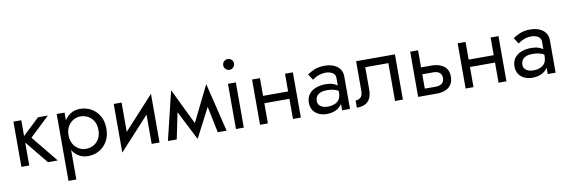

<svg xmlns="http://www.w3.org/2000/svg" viewBox="-61 -1204 5685 1923"><g transform="rotate(-10 2781.5 -242.5)"><path d="M420 -460 220 -270 440 0H340L150 -233V0H70V-460H150V-299L320 -460Z M510 220V-460H590V-381Q612 -418 647 -441Q690 -470 747 -470Q810 -470 861.5 -441Q913 -412 944 -358.5Q975 -305 975 -230Q975 -156 944 -102Q913 -48 861.5 -19Q810 10 747 10Q690 10 647 -19Q612 -42 590 -80V220ZM894 -230Q894 -283 872.5 -320Q851 -357 815.5 -376Q780 -395 737 -395Q702 -395 668 -376Q634 -357 612 -320Q590 -283 590 -230Q590 -177 612 -140Q634 -103 668 -84Q702 -65 737 -65Q780 -65 815.5 -84Q851 -103 872.5 -140Q894 -177 894 -230Z M1475 0H1395V-298L1090 35V-460H1170V-162L1475 -495Z M1705 -267 1650 0H1560L1680 -495L1857 -130L2037 -495L2157 0H2067L2012 -268L1857 31Z M2237 -650Q2237 -673 2253.5 -689Q2270 -705 2292 -705Q2315 -705 2331 -689Q2347 -673 2347 -650Q2347 -628 2331 -611.5Q2315 -595 2292 -595Q2270 -595 2253.5 -611.5Q2237 -628 2237 -650ZM2332 -460V0H2252V-460Z M2577 -460V-280H2832V-460H2912V0H2832V-205H2577V0H2497V-460Z M3059 -413Q3085 -432 3129 -451Q3173 -470 3235 -470Q3288 -470 3327.5 -453.5Q3367 -437 3389.5 -406Q3412 -375 3412 -330V0H3332V-66Q3329 -60 3325 -55Q3301 -23 3262 -6.5Q3223 10 3175 10Q3132 10 3096 -6Q3060 -22 3038.5 -53.5Q3017 -85 3017 -132Q3017 -181 3041 -215Q3065 -249 3109 -267.5Q3153 -286 3213 -286Q3257 -286 3289 -275Q3315 -265 3332 -253V-330Q3332 -365 3302.5 -382.5Q3273 -400 3235 -400Q3202 -400 3175 -391.5Q3148 -383 3128.5 -371.5Q3109 -360 3098 -352ZM3098 -135Q3098 -111 3111 -94.5Q3124 -78 3146 -69.5Q3168 -61 3195 -61Q3235 -61 3266 -73Q3297 -85 3314.5 -111Q3332 -137 3332 -180V-198Q3314 -208 3296 -214Q3261 -225 3217 -225Q3177 -225 3150.5 -214Q3124 -203 3111 -183Q3098 -163 3098 -135Z M3950 0H3870V-385H3635V-160Q3635 -106 3618.5 -70.5Q3602 -35 3568 -17.5Q3534 0 3482 0V-73Q3512 -73 3533.5 -92Q3555 -111 3555 -160V-460H3950Z M4185 -460V-286H4295Q4366 -286 4414.5 -251.5Q4463 -217 4463 -143Q4463 -94 4441 -62Q4419 -30 4381 -15Q4343 0 4295 0H4105V-460ZM4185 -70H4295Q4324 -70 4343.5 -78.5Q4363 -87 4373 -103.5Q4383 -120 4383 -143Q4383 -178 4361 -197Q4339 -216 4295 -216H4185Z M4668 -460V-280H4923V-460H5003V0H4923V-205H4668V0H4588V-460Z M5150 -413Q5176 -432 5220 -451Q5264 -470 5326 -470Q5379 -470 5418.5 -453.5Q5458 -437 5480.5 -406Q5503 -375 5503 -330V0H5423V-66Q5420 -60 5416 -55Q5392 -23 5353 -6.5Q5314 10 5266 10Q5223 10 5187 -6Q5151 -22 5129.5 -53.5Q5108 -85 5108 -132Q5108 -181 5132 -215Q5156 -249 5200 -267.5Q5244 -286 5304 -286Q5348 -286 5380 -275Q5406 -265 5423 -253V-330Q5423 -365 5393.5 -382.5Q5364 -400 5326 -400Q5293 -400 5266 -391.5Q5239 -383 5219.5 -371.5Q5200 -360 5189 -352ZM5189 -135Q5189 -111 5202 -94.5Q5215 -78 5237 -69.5Q5259 -61 5286 -61Q5326 -61 5357 -73Q5388 -85 5405.5 -111Q5423 -137 5423 -180V-198Q5405 -208 5387 -214Q5352 -225 5308 -225Q5268 -225 5241.5 -214Q5215 -203 5202 -183Q5189 -163 5189 -135Z"/></g></svg>

Font: Jost
Style: Regular
Weight: 400
Version: Version 3.710